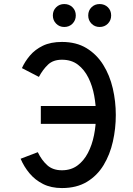

<svg xmlns="http://www.w3.org/2000/svg" viewBox="-20 -919 656 950"><path d="M286.5 11.5Q233 11.5 193.2 -8.5Q153.5 -28.5 126 -61.5Q98.5 -94.5 82 -133.5L167 -166Q186 -126.5 213.8 -101.5Q241.5 -76.5 286.5 -76.5Q331 -76.5 362.8 -99.8Q394.5 -123 415 -162.2Q435.5 -201.5 445.2 -250.2Q455 -299 455 -350Q455 -397 446.2 -445.2Q437.5 -493.5 417.5 -534Q397.5 -574.5 365.5 -599Q333.5 -623.5 286.5 -623.5Q243 -623.5 217.5 -599.2Q192 -575 172.5 -538.5L88.5 -582Q103 -614.5 128.2 -644.2Q153.5 -674 192.2 -692.8Q231 -711.5 286.5 -711.5Q357.5 -711.5 408 -680.8Q458.5 -650 490.8 -598.2Q523 -546.5 538 -482Q553 -417.5 553 -350Q553 -283 538.5 -218.5Q524 -154 492.5 -102Q461 -50 410 -19.2Q359 11.5 286.5 11.5ZM182 -306V-394.5H524.5V-306ZM298 -785.5Q274 -785.5 257.8 -802Q241.5 -818.5 241.5 -842.5Q241.5 -867 257.8 -883Q274 -899 298 -899Q322.5 -899 338.8 -883Q355 -867 355 -842.5Q355 -818.5 338.8 -802Q322.5 -785.5 298 -785.5ZM473 -785.5Q449 -785.5 432.8 -802Q416.5 -818.5 416.5 -842.5Q416.5 -867 432.8 -883Q449 -899 473 -899Q497.5 -899 513.8 -883Q530 -867 530 -842.5Q530 -818.5 513.8 -802Q497.5 -785.5 473 -785.5Z"/></svg>

Font: Overpass Mono Medium
Style: Regular
Weight: 500
Monospace: yes
Designer: Delve Withrington, Dave Bailey
Foundry: Delve Fonts LLC
Version: Version 4.000